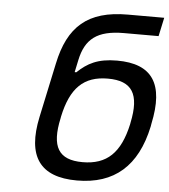

<svg xmlns="http://www.w3.org/2000/svg" viewBox="-52 -753 713 809"><g transform="rotate(5 305.0 -348.5)"><path d="M593 -244 595 -256C632 -428 577 -509 428 -509C346 -509 303 -485 261 -445H254L265 -497C284 -587 333 -627 447 -627H593L610 -706H456C286 -706 205 -632 172 -474L123 -244C87 -75 146 9 303 9C461 9 557 -75 593 -244ZM212 -247 213 -253C239 -376 294 -430 396 -430C499 -430 533 -376 507 -253L506 -247C479 -124 423 -70 320 -70C218 -70 185 -124 212 -247Z"/></g></svg>

Font: LT Wave Mono
Style: Italic
Weight: 400
Designer: Daniel Lyons
Version: Version 2.5 (Glyphs App)